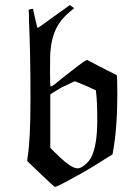

<svg xmlns="http://www.w3.org/2000/svg" viewBox="-20 -705 553 756"><path d="M196 31Q192 29 147 -13.5Q102 -56 87 -71L89 -89Q100 -155 100 -319Q100 -499 94 -627Q94 -632 94 -638Q94 -644 94 -648Q94 -652 93.5 -656Q93 -660 93 -662V-664Q93 -668 101 -669Q110 -671 110 -670Q114 -653 118 -633L127 -596Q127 -595 132 -597Q136 -599 195 -642L255 -685L272 -673Q270 -672 252.5 -656.5Q235 -641 234 -639Q187 -592 179 -508Q177 -494 177 -427Q177 -367 179 -365Q182 -362 199 -376Q240 -410 271 -433Q317 -469 323 -469Q328 -467 333 -464Q350 -454 440 -409L441 -396Q441 -394 441.5 -372Q442 -350 442 -334Q442 -203 425 -108L423 -97L400 -83Q332 -39 285 -14Q205 31 196 31ZM295 -377 274 -385Q273 -385 264 -380.5Q255 -376 241.5 -369.5Q228 -363 223 -361Q213 -355 188 -340L178 -333V-123L198 -103Q242 -59 267 -47Q279 -42 285 -42Q298 -42 314.5 -56Q331 -70 339 -85Q363 -132 363 -232Q363 -310 358 -343V-349L345 -355Q330 -363 295 -377Z"/></svg>

Font: MathJax_Fraktur
Style: Regular
Weight: 400
Version: Version 1.1